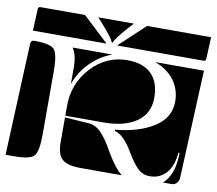

<svg xmlns="http://www.w3.org/2000/svg" viewBox="-71 -713 888 786"><g transform="rotate(10 372.5 -320.0)"><path d="M0 -10 20 -475Q21 -490 35 -490Q100 -490 117.5 -472Q135 -454 135 -380V-120Q135 -46 117.5 -28Q100 -10 35 -10ZM194 -490H359Q308 -471 269.5 -432Q231 -393 213 -342V-408Q213 -463 194 -490ZM423 -184 424 -189Q521 -198 583.5 -237.5Q646 -277 646 -345Q646 -396 617 -434Q588 -472 537 -490H740L720 -40Q719 -27 710.5 -18.5Q702 -10 690 -10H654Q700 -50 700 -141H695Q691 -86 664.5 -56Q638 -26 596 -26Q566 -26 545 -47Q524 -68 501 -107Q462 -175 423 -184ZM213 -100V-203L313 -196Q329 -195 343.5 -187Q358 -179 371.5 -163Q385 -147 393.5 -134Q402 -121 415 -98Q452 -34 483 -10H311Q256 -10 234.5 -30Q213 -50 213 -100ZM213 -210V-250Q213 -344 275 -411Q337 -478 425 -478Q490 -478 524.5 -444Q559 -410 559 -345Q559 -280 509 -245Q459 -210 372 -210ZM22 -530 26 -620Q26 -630 36 -630H221L328 -530ZM372 -530 479 -630H745L741 -540Q741 -530 731 -530ZM276 -630H424L404 -608Q355 -553 352 -538H348Q345 -553 296 -608Z"/></g></svg>

Font: PrimecolorB
Style: Medium
Weight: 500
Designer: gluk
Foundry: gluk
Version: Version 0.672